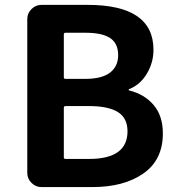

<svg xmlns="http://www.w3.org/2000/svg" viewBox="-20 -760 721 780"><path d="M148.4 0Q125 0 107.9 -17.1Q90.8 -34.2 90.8 -57.6V-682.6Q90.8 -706.1 107.9 -723.1Q125 -740.2 148.4 -740.2H335.9Q603.5 -740.2 603.5 -557.6Q603.5 -505.9 576.7 -460.9Q549.8 -416 505.9 -398.4Q502.9 -398.4 502.9 -395.5Q502.9 -392.6 504.9 -392.6Q567.4 -377 604.5 -333Q641.6 -289.1 641.6 -217.8Q641.6 -110.4 562.5 -55.2Q483.4 0 355.5 0ZM239.3 -446.3Q239.3 -439.5 246.1 -439.5H325.2Q393.6 -439.5 426.8 -464.8Q460 -490.2 460 -536.1Q460 -584 427.2 -605.5Q394.5 -627 327.1 -627H246.1Q239.3 -627 239.3 -620.1ZM239.3 -121.1Q239.3 -114.3 246.1 -114.3H341.8Q498 -114.3 498 -226.6Q498 -280.3 459 -304.7Q419.9 -329.1 341.8 -329.1H246.1Q239.3 -329.1 239.3 -321.3Z"/></svg>

Font: Gen Jyuu Gothic P Bold
Style: Bold
Weight: 700
Designer: [Source Han Sans]
Ryoko NISHIZUKA  (kana & ideographs); Paul D. Hunt (Latin, Greek & Cyrillic); Wenlong ZHANG  (bopomofo
Version: Version 1.002.20150607